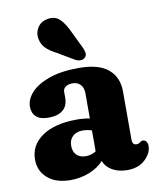

<svg xmlns="http://www.w3.org/2000/svg" viewBox="-82 -777 702 854"><g transform="rotate(-10 269.0 -350.5)"><path d="M27.5 -104.5Q27.5 -171 85 -209.8Q142.5 -248.5 240.5 -248.5Q273 -248.5 299.5 -243V-357Q299.5 -382 286.2 -396.2Q273 -410.5 250 -410.5Q231 -410.5 219.2 -402Q207.5 -393.5 207.5 -380V-352.5Q207.5 -316.5 184.8 -297.5Q162 -278.5 120 -278.5Q82 -278.5 64 -295.2Q46 -312 46 -341Q46 -373.5 73.2 -403.8Q100.5 -434 154.8 -453.5Q209 -473 290 -473Q379.5 -473 422.5 -436.5Q465.5 -400 465.5 -336V-115Q465.5 -106.5 470 -100.2Q474.5 -94 484.5 -94Q490.5 -94 494.2 -95.8Q498 -97.5 501 -100Q503.5 -102 506.5 -103.8Q509.5 -105.5 513.5 -105.5Q524 -105.5 529.8 -97.5Q535.5 -89.5 535.5 -77.5Q535.5 -45.5 505.5 -16.8Q475.5 12 424.5 12Q385.5 12 357 -4.2Q328.5 -20.5 319 -48Q293 -19.5 253 -3.8Q213 12 168 12Q103.5 12 65.5 -20.5Q27.5 -53 27.5 -104.5ZM196.5 -137.5Q196.5 -110.5 212 -95.8Q227.5 -81 252.5 -81Q278 -81 299.5 -94.5V-189Q280.5 -196 258 -196Q230 -196 213.2 -180.2Q196.5 -164.5 196.5 -137.5ZM286.5 -635 324 -557.5Q329.5 -545 331.2 -533.8Q333 -522.5 324.5 -513.5Q317 -506 305 -505.5Q293 -505 281.5 -511L207 -555Q173 -572.5 156.5 -590Q140 -607.5 135.5 -633Q130.5 -659.5 145.5 -682.8Q160.5 -706 190.5 -711.5Q225.5 -718 247.5 -695.8Q269.5 -673.5 286.5 -635Z"/></g></svg>

Font: Fraunces 72pt S100
Style: Bold
Weight: 700
Version: Version 1.000; ttfautohint (v1.8.3)